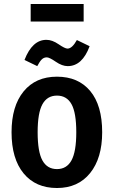

<svg xmlns="http://www.w3.org/2000/svg" viewBox="-20 -929 572 964"><path d="M400 -821H134V-909H400ZM320 -597Q292 -597 260 -619Q228 -641 215 -641Q200 -641 189.5 -630.5Q179 -620 167 -597L103 -628Q142 -729 213 -729Q242 -729 274 -707Q306 -685 319 -685Q342 -685 366 -728L430 -697Q393 -597 320 -597ZM493 -265Q493 -135 432.5 -60Q372 15 266 15Q159 15 98.5 -58.5Q38 -132 38 -265Q38 -396 98.5 -470Q159 -544 266 -544Q373 -544 433 -472Q493 -400 493 -265ZM169 -265Q169 -167 193 -123.5Q217 -80 266 -80Q315 -80 339 -124Q363 -168 363 -265Q363 -363 339 -406Q315 -449 266 -449Q217 -449 193 -405.5Q169 -362 169 -265Z"/></svg>

Font: Fira Sans Condensed Medium
Style: Regular
Weight: 500
Width: 3
Designer: Carrois Corporate & Edenspiekermann AG
Foundry: Carrois Corporate GbR & Edenspiekermann AG
Version: Version 4.203;PS 004.203;hotconv 1.0.88;makeotf.lib2.5.64775